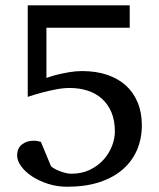

<svg xmlns="http://www.w3.org/2000/svg" viewBox="-20 -691 603 727"><path d="M517.1 -216.8Q517.1 -166 498.8 -123.3Q480.5 -80.6 444.8 -49.6Q409.2 -18.6 356.4 -1.2Q303.7 16.1 234.9 16.1Q195.8 16.1 161.4 4.9Q127 -6.3 101.1 -23.4Q75.2 -40.5 60.1 -61.5Q44.9 -82.5 44.9 -102.1Q44.9 -129.4 62.7 -143.8Q80.6 -158.2 107.9 -158.2Q116.2 -158.2 124 -156.5Q131.8 -154.8 134.8 -153.8L172.9 -62Q178.7 -56.2 188.5 -51Q198.2 -45.9 209 -42Q219.7 -38.1 230.5 -35.6Q241.2 -33.2 250 -33.2Q289.6 -33.2 320.3 -48.1Q351.1 -63 372.1 -86.4Q393.1 -109.9 404.1 -138.2Q415 -166.5 415 -192.9Q415 -234.9 401.9 -265.9Q388.7 -296.9 365.7 -317.4Q342.8 -337.9 311.5 -347.9Q280.3 -357.9 244.1 -357.9Q219.2 -357.9 191.7 -352.5Q164.1 -347.2 140.1 -340.8Q112.3 -333.5 85 -324.2V-670.9H471.2V-585.9H155.8V-396Q156.7 -396 168.5 -400.1Q180.2 -404.3 199.2 -408.9Q218.3 -413.6 242.2 -417.7Q266.1 -421.9 291 -421.9Q343.3 -421.9 385 -408Q426.8 -394 456.1 -367.7Q485.4 -341.3 501.2 -303.2Q517.1 -265.1 517.1 -216.8Z"/></svg>

Font: Tagmukay Beta
Style: Regular
Weight: 400
Designer: Peter Martin
Foundry: SIL International
Version: Version 2.000; dev 82b92eM